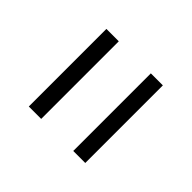

<svg xmlns="http://www.w3.org/2000/svg" viewBox="-40 -523 559 559"><g transform="rotate(-45 239.0 -244.0)"><path d="M398.5 -309H79V-360H398.5ZM398.5 -127.5H79V-177H398.5Z"/></g></svg>

Font: Betina Sans Light
Style: Regular
Weight: 300
Designer: Jonathan Pinhorn (font) & Cristiano Sobral (main changes)
Version: Version 2.001;October 6, 2020;FontCreator 13.0.0.2681 64-bit